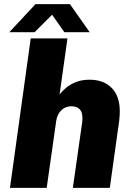

<svg xmlns="http://www.w3.org/2000/svg" viewBox="-20 -905 640 925"><path d="M28 0 128 -720H305L267 -449Q278 -465 297.5 -481.5Q317 -498 345.5 -509.5Q374 -521 411 -521Q479 -521 518 -481.5Q557 -442 557 -370Q557 -360 556.5 -347.5Q556 -335 554 -321L509 0H331L376 -316Q377 -324 377 -329V-338Q377 -366 363 -379.5Q349 -393 324 -393Q295 -393 275.5 -374Q256 -355 251 -324L205 0ZM25 -750 151 -885H317L412 -750H290L231 -834L147 -750Z"/></svg>

Font: Chivo Mono Medium ExtraBold
Style: Italic
Weight: 800
Italic angle: -8.05°
Monospace: yes
Version: Version 1.008